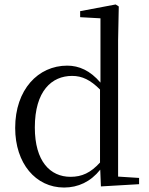

<svg xmlns="http://www.w3.org/2000/svg" viewBox="-20 -825 669 860"><path d="M432 10 603 0V-28L509 -34V-644L512 -796L498 -805L339 -775V-748L430 -743V-455C384 -509 334 -531 281 -531C151 -531 48 -424 48 -252C48 -93 140 15 267 15C330 15 386 -11 429 -65ZM428 -97C386 -51 347 -33 296 -33C205 -33 136 -102 136 -254C136 -418 212 -485 303 -485C348 -485 385 -467 428 -424Z"/></svg>

Font: Source Han Serif CN
Style: Regular
Weight: 400
Designer: Ryoko NISHIZUKA 西塚涼子 (kana & ideographs); Frank Grießhammer (Latin, Greek & Cyrillic); Wenlong ZHANG 张文龙 (bopomofo); San
Foundry: Adobe
Version: Version 2.003;hotconv 1.1.1;makeotfexe 2.6.0